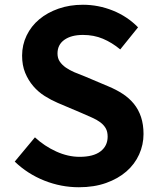

<svg xmlns="http://www.w3.org/2000/svg" viewBox="-20 -774 664 808"><path d="M312 14Q237 14 166.5 -14Q96 -42 42 -94L127 -196Q167 -159 216.5 -136.5Q266 -114 315 -114Q373 -114 403 -137Q433 -160 433 -199Q433 -220 425 -234Q417 -248 402.5 -259Q388 -270 367.5 -279Q347 -288 322 -299L223 -341Q195 -353 168 -370Q141 -387 120 -411.5Q99 -436 86 -467.5Q73 -499 73 -540Q73 -585 92 -624.5Q111 -664 145 -692.5Q179 -721 226 -737.5Q273 -754 329 -754Q394 -754 455 -729.5Q516 -705 561 -659L486 -566Q451 -595 413 -611Q375 -627 329 -627Q280 -627 251 -606.5Q222 -586 222 -549Q222 -529 231.5 -515Q241 -501 256.5 -490Q272 -479 293 -470Q314 -461 338 -452L435 -411Q469 -397 496.5 -379Q524 -361 543.5 -337Q563 -313 573.5 -281.5Q584 -250 584 -210Q584 -165 565.5 -124Q547 -83 512 -52.5Q477 -22 426.5 -4Q376 14 312 14Z"/></svg>

Font: SpoqaHanSansJP-Bold
Style: Regular
Weight: 700
Designer: [Source Han Sans]
Ryoko NISHIZUKA  (kana & ideographs); Paul D. Hunt (Latin, Greek & Cyrillic); Wenlong ZHANG  (bopomofo
Foundry: Spoqa (http://bi.spoqa.com)
Version: Version 1.002.20150607